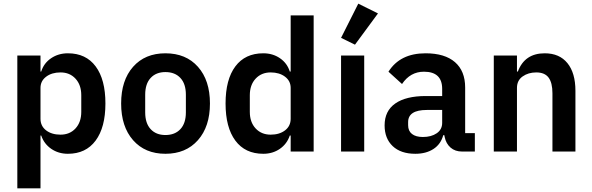

<svg xmlns="http://www.w3.org/2000/svg" viewBox="-20 -824 3218 1044"><path d="M74.2 200.2V-522H200.2V-435.1H204.1Q218.3 -480.5 257.8 -507.3Q297.4 -534.2 349.1 -534.2Q447.3 -534.2 500.2 -462.9Q553.2 -391.6 553.2 -261.2Q553.2 -131.3 500 -59.6Q446.8 12.2 349.1 12.2Q297.9 12.2 258.8 -14.6Q219.7 -41.5 204.1 -86.9H200.2V200.2ZM309.1 -91.8Q359.4 -91.8 390.6 -125.7Q421.9 -159.7 421.9 -215.8V-306.2Q421.9 -362.3 390.6 -396.2Q359.4 -430.2 309.1 -430.2Q261.7 -430.2 231 -407Q200.2 -383.8 200.2 -346.2V-178.2Q200.2 -138.7 230.7 -115.2Q261.2 -91.8 309.1 -91.8Z M879.4 12.2Q768.6 12.2 703.6 -61.8Q638.7 -135.7 638.7 -261.2Q638.7 -387.2 703.6 -460.7Q768.6 -534.2 879.4 -534.2Q991.2 -534.2 1056.4 -460.7Q1121.6 -387.2 1121.6 -261.2Q1121.6 -135.7 1056.2 -61.8Q990.7 12.2 879.4 12.2ZM879.4 -89.8Q931.2 -89.8 960.9 -121.8Q990.7 -153.8 990.7 -212.9V-309.1Q990.7 -368.2 960.9 -400.1Q931.2 -432.1 879.4 -432.1Q828.6 -432.1 799.1 -400.1Q769.5 -368.2 769.5 -309.1V-212.9Q769.5 -153.8 799.1 -121.8Q828.6 -89.8 879.4 -89.8Z M1411.6 12.2Q1313 12.2 1259.8 -59.3Q1206.5 -130.9 1206.5 -261.2Q1206.5 -392.1 1259.8 -463.1Q1313 -534.2 1411.6 -534.2Q1463.4 -534.2 1502.4 -507.3Q1541.5 -480.5 1555.7 -435.1H1560.5V-740.2H1685.5V0H1560.5V-86.9H1555.7Q1540.5 -41.5 1501.7 -14.6Q1462.9 12.2 1411.6 12.2ZM1451.7 -91.8Q1499.5 -91.8 1530 -115.2Q1560.5 -138.7 1560.5 -178.2V-346.2Q1560.5 -383.8 1529.8 -407Q1499 -430.2 1451.7 -430.2Q1401.4 -430.2 1369.9 -396.2Q1338.4 -362.3 1338.4 -306.2V-215.8Q1338.4 -159.7 1369.9 -125.7Q1401.4 -91.8 1451.7 -91.8Z M1910.2 -581.1 1834.5 -618.2 1928.2 -804.2 2035.2 -751ZM1834.5 0V-522H1960.4V0Z M2238.3 12.2Q2159.2 12.2 2115.2 -29.5Q2071.3 -71.3 2071.3 -142.1Q2071.3 -220.7 2129.2 -261.2Q2187 -301.8 2295.4 -301.8H2384.3V-340.8Q2384.3 -434.1 2285.2 -434.1Q2210.9 -434.1 2166 -367.2L2092.3 -434.1Q2155.3 -534.2 2293.9 -534.2Q2398.4 -534.2 2453.9 -486.1Q2509.3 -438 2509.3 -348.1V-100.1H2562V0H2492.2Q2454.6 0 2429.9 -21.5Q2405.3 -43 2397.9 -79.1L2396 -88.9H2390.1Q2377 -40 2336.9 -13.9Q2296.9 12.2 2238.3 12.2ZM2279.3 -79.1Q2325.2 -79.1 2354.7 -99.4Q2384.3 -119.6 2384.3 -155.8V-226.1H2301.3Q2199.2 -226.1 2199.2 -160.2V-143.1Q2199.2 -111.8 2220.2 -95.5Q2241.2 -79.1 2279.3 -79.1Z M2665 0V-522H2791V-435.1H2795.9Q2833 -534.2 2941.9 -534.2Q3022 -534.2 3065.4 -480.7Q3108.9 -427.2 3108.9 -330.1V0H2983.9V-316.9Q2983.9 -374 2962.9 -402.1Q2941.9 -430.2 2896 -430.2Q2852.5 -430.2 2821.8 -408.4Q2791 -386.7 2791 -346.2V0Z"/></svg>

Font: Anuphan SemiBold
Style: Bold
Weight: 600
Designer: Mike Abbink, Paul van der Laan, Pieter van Rosmalen, Mint Tantisuwanna
Foundry: Bold Monday; Cadson Demak
Version: Version 3.002;hotconv 1.0.109;makeotfexe 2.5.65596